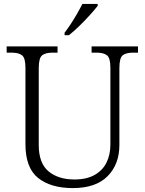

<svg xmlns="http://www.w3.org/2000/svg" viewBox="-20 -951 740 981"><path d="M352 10Q240 10 175 -41.5Q110 -93 110 -215V-605Q110 -655 92.5 -668.5Q75 -682 40 -682H14V-714H274V-682H248Q213 -682 195.5 -668.5Q178 -655 178 -603V-210Q178 -117 228 -75.5Q278 -34 360 -34Q423 -34 464 -57.5Q505 -81 524.5 -121Q544 -161 544 -212V-605Q544 -655 526.5 -668.5Q509 -682 474 -682H448V-714H685V-682H660Q624 -682 607 -668.5Q590 -655 590 -603V-210Q590 -112 530 -51Q470 10 352 10ZM310 -784Q325 -803 342 -829Q359 -855 374.5 -882Q390 -909 401 -931H479V-921Q466 -904 440 -875Q414 -846 384.5 -817.5Q355 -789 332 -771H310Z"/></svg>

Font: Noto Serif Myanmar Light
Style: Regular
Weight: 300
Designer: Ben Mitchell and the Monotype Design Team
Foundry: Monotype Imaging Inc.
Version: Version 2.106; ttfautohint (v1.8.4.7-5d5b)